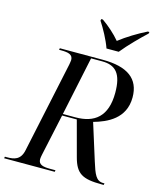

<svg xmlns="http://www.w3.org/2000/svg" viewBox="-153 -1040 947 1136"><g transform="rotate(15 320.5 -472.0)"><path d="M399 -784H474C514 -834 575 -895 617 -934L619 -944H609C556 -918 492 -879 446 -843C416 -879 373 -917 334 -944H324L322 -934C348 -895 382 -833 399 -784ZM-18 0H292L294 -10H261C219 -10 189 -16 189 -50C189 -56 191 -70 193 -78L248 -333H338L396 -117C421 -23 461 0 579 0H592L594 -10H586C542 -10 528 -48 505 -121L435 -344C517 -367 623 -414 623 -544C623 -658 548 -714 394 -714H132L130 -704H143C185 -704 215 -698 215 -664C215 -658 212 -644 211 -636L92 -77C79 -17 40 -10 -3 -10H-16ZM327 -343H250L326 -704H394C477 -704 517 -661 517 -544C517 -398 443 -343 327 -343Z"/></g></svg>

Font: Noto Serif Display
Style: Italic
Weight: 400
Italic angle: -12°
Designer: Monotype Design Team
Foundry: Monotype Imaging Inc.
Version: Version 2.009